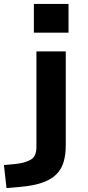

<svg xmlns="http://www.w3.org/2000/svg" viewBox="-86 -762 449 975"><path d="M86 -596V-742H262V-596ZM-53 193 -66 76 -1 70Q47 64 73 47Q99 30 99 -16V-501H248V-23Q248 22 237.5 59Q227 96 201 122.5Q175 149 130 165Q85 181 17 187Z"/></svg>

Font: Nunito Sans 7pt Expanded
Style: Bold
Weight: 700
Width: 7
Designer: Vernon Adams
Foundry: Vernon Adams
Version: Version 3.101;gftools[0.9.27]